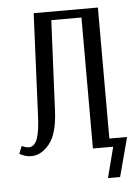

<svg xmlns="http://www.w3.org/2000/svg" viewBox="-47 -532 483 679"><g transform="rotate(-5 194.5 -193.0)"><path d="M15 -31Q28 -24 40 -24Q60 -24 70 -51Q80 -78 82 -138L98 -495H326V0H265V-465H158L143 -143Q139 -62 110 -27Q81 8 46 8Q24 8 4 -4ZM309 109 337 0H319L318 -30H389L352 109Z"/></g></svg>

Font: Moniqa Paragraph
Style: Regular
Weight: 400
Designer: Rajesh Rajput
Foundry: Rajesh Rajput
Version: Version 1.000